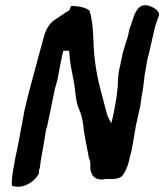

<svg xmlns="http://www.w3.org/2000/svg" viewBox="-20 -703 628 734"><path d="M33 -68C28 -40 23 -15 26 8C34 9 40 11 51 11C82 10 113 -12 126 -35L128 -37L129 -50C129 -52 129 -55 131 -58L132 -60C135 -83 137 -98 142 -124C148 -153 150 -175 156 -207C158 -212 159 -216 160 -219C165 -241 169 -264 174 -286C177 -301 179 -315 183 -330L190 -364C191 -370 199 -391 201 -405C209 -448 215 -482 222 -509H244C244 -506 245 -504 245 -500C247 -463 255 -429 262 -392C269 -359 268 -316 282 -286C290 -268 295 -248 298 -227C302 -182 313 -140 320 -98L321 -97C325 -85 327 -76 325 -63C326 -34 343 -9 385 -19C401 -19 429 -15 447 -30C464 -53 472 -77 478 -110L481 -118L488 -155L500 -225L516 -296L522 -337C528 -364 530 -398 534 -422L535 -426C539 -450 542 -475 549 -497L573 -602C576 -613 583 -629 588 -645V-647C589 -664 561 -678 549 -681C514 -691 499 -663 489 -633L481 -608C479 -602 476 -597 474 -590V-588C471 -571 468 -559 463 -546L449 -500C446 -487 445 -476 442 -466L439 -450C437 -445 435 -435 434 -427C430 -405 432 -378 428 -354C426 -342 426 -331 424 -321C419 -294 412 -253 405 -231C402 -241 394 -252 390 -263C381 -299 376 -313 369 -343C369 -344 370 -341 369 -343C350 -410 339 -475 337 -554C335 -592 333 -628 323 -659V-662C308 -674 285 -679 260 -680H252L245 -664C228 -653 209 -641 192 -629C170 -616 157 -593 149 -567L128 -490C110 -422 90 -353 74 -283L62 -218C59 -205 57 -192 55 -180C51 -158 47 -141 43 -120C39 -105 37 -88 33 -68Z"/></svg>

Font: Vapor
Style: BdObl
Weight: 700
Foundry: Cannot Into Space Fonts
Version: Version 0.179